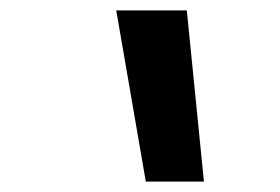

<svg xmlns="http://www.w3.org/2000/svg" viewBox="-20 -792 540 370"><path d="M261 -442 204 -772H340L373 -442Z"/></svg>

Font: Iosevka Term Curly Oblique
Style: Bold
Weight: 700
Italic angle: -9°
Designer: Belleve Invis
Foundry: Belleve Invis
Version: Version 32.3.0